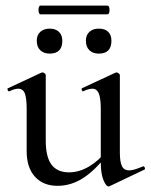

<svg xmlns="http://www.w3.org/2000/svg" viewBox="-20 -653 537 684"><path d="M185 9Q134 9 104.5 -23.5Q75 -56 75 -114V-265Q75 -303 68.5 -320Q62 -337 45 -337Q32 -337 14 -328Q10 -326 7.5 -332Q5 -338 9 -339L127 -394Q129 -395 131 -395Q135 -395 139 -392Q143 -389 143 -385V-152Q143 -94 163.5 -66.5Q184 -39 226 -39Q262 -39 297.5 -60Q333 -81 358 -115L363 -104Q321 -48 277.5 -19.5Q234 9 185 9ZM407 -385V-110Q407 -76 414.5 -61Q422 -46 440 -46Q449 -46 460.5 -49.5Q472 -53 489 -60Q493 -62 495.5 -56.5Q498 -51 495 -49L371 10Q369 11 366 11Q358 11 348.5 -11.5Q339 -34 339 -76V-265Q339 -303 332 -320Q325 -337 309 -337Q296 -337 277 -328Q274 -326 271.5 -332Q269 -338 273 -339L391 -394Q393 -395 395 -395Q398 -395 402.5 -392Q407 -389 407 -385ZM157 -462Q136 -462 123.5 -474Q111 -486 111 -508Q111 -528 123.5 -539.5Q136 -551 157 -551Q178 -551 190 -539.5Q202 -528 202 -508Q202 -462 157 -462ZM332 -462Q311 -462 298.5 -474Q286 -486 286 -508Q286 -528 298.5 -539.5Q311 -551 332 -551Q354 -551 365.5 -539.5Q377 -528 377 -508Q377 -462 332 -462ZM124 -602Q120 -602 118 -610Q116 -618 118 -625.5Q120 -633 124 -633H362Q368 -633 369.5 -625.5Q371 -618 369.5 -610Q368 -602 362 -602Z"/></svg>

Font: Cormorant Garamond Light Medium
Style: Regular
Weight: 500
Version: Version 4.001